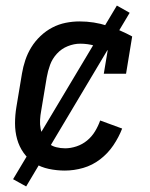

<svg xmlns="http://www.w3.org/2000/svg" viewBox="-20 -605 540 690"><path d="M213 8Q184 8 155.5 2Q127 -4 104 -18.5Q81 -33 65 -55.5Q49 -78 41.5 -105Q34 -132 34 -161.5Q34 -191 39 -221L59 -341Q63 -365 71 -389Q79 -413 92.5 -435Q106 -457 125.5 -475.5Q145 -494 168 -506Q191 -518 216 -523Q241 -528 266 -528Q318 -528 365.5 -512.5Q413 -497 455 -474L433 -340H353L367 -424Q344 -434 319.5 -441Q295 -448 268 -448Q246 -448 223.5 -439Q201 -430 184.5 -412Q168 -394 160 -372Q152 -350 148 -327L128 -207Q125 -191 124 -174.5Q123 -158 126 -142.5Q129 -127 136 -113.5Q143 -100 154.5 -90Q166 -80 182 -76Q198 -72 214 -72Q234 -72 255 -79Q276 -86 293 -100Q310 -114 321.5 -133Q333 -152 340 -172L419 -143Q407 -112 387.5 -83Q368 -54 340 -32.5Q312 -11 279 -1.5Q246 8 213 8ZM74 65 27 39 400 -585 446 -559Z"/></svg>

Font: Iosevka Curly Slab Medium
Style: Italic
Weight: 500
Italic angle: -9°
Monospace: yes
Designer: Belleve Invis
Foundry: Belleve Invis
Version: Version 22.1.2; ttfautohint (v1.8.4)